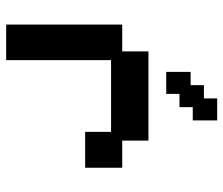

<svg xmlns="http://www.w3.org/2000/svg" viewBox="-72 -658 740 637"><g transform="rotate(90 298.5 -339.0)"><path d="M61 11V-374H150V-461H446V-374H536V-251H417V-337H179V11ZM218 -520V-601H262V-645H306V-689H379V-608H335V-564H291V-520Z"/></g></svg>

Font: Pixelify Sans SemiBold
Style: Regular
Weight: 600
Designer: Stefie Justprince
Foundry: Typecalism Foundryline
Version: Version 1.000